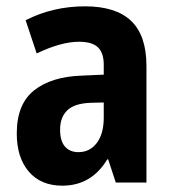

<svg xmlns="http://www.w3.org/2000/svg" viewBox="-20 -577 541 607"><path d="M177 10Q109 10 71 -34.5Q33 -79 33 -155Q33 -248 88 -291.5Q143 -335 240 -338L308 -341V-372Q308 -410 289.5 -427.5Q271 -445 230 -445Q173 -445 96 -408L61 -513Q147 -557 249 -557Q346 -557 394.5 -511Q443 -465 443 -368V0H346L322 -73H319Q269 10 177 10ZM228 -96Q264 -96 286 -125Q308 -154 308 -205V-253L266 -252Q215 -250 192.5 -228Q170 -206 170 -167Q170 -131 185.5 -113.5Q201 -96 228 -96Z"/></svg>

Font: Noto Sans Condensed
Style: Bold
Weight: 700
Width: 3
Designer: Monotype Design Team
Foundry: Monotype Imaging Inc.
Version: Version 2.013; ttfautohint (v1.8.4.7-5d5b)